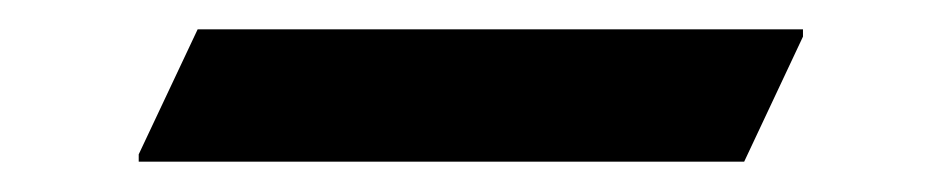

<svg xmlns="http://www.w3.org/2000/svg" viewBox="-20 -757 633 129"><path d="M73.2 -648.4V-653.3L112.8 -737.3H519.5V-732.4L480 -648.4Z"/></svg>

Font: Nova Flat
Style: Book
Weight: 400
Version: Version 2.000